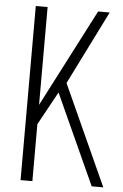

<svg xmlns="http://www.w3.org/2000/svg" viewBox="-56 -850 572 890"><g transform="rotate(5 230.0 -405.0)"><path d="M74 0V-810H129V-355L364 -810H418L247 -467L459 0H405L214 -420L129 -265V0Z"/></g></svg>

Font: Oswald ExtraLight
Style: Regular
Weight: 250
Designer: Vernon Adams
Foundry: Vernon Adams
Version: Version 4.100; ttfautohint (v1.8.1.43-b0c9)